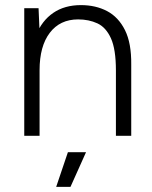

<svg xmlns="http://www.w3.org/2000/svg" viewBox="-20 -532 594 752"><path d="M75 0V-500H131L135 -408V0ZM434 0V-256H494V0ZM434 -256Q434 -339 414.5 -382Q395 -425 361.5 -440.5Q328 -456 286 -456Q215 -456 175 -403.5Q135 -351 135 -257H98Q98 -337 121 -394Q144 -451 188.5 -481.5Q233 -512 297 -512Q355 -512 399.5 -488.5Q444 -465 469.5 -414Q495 -363 494 -279V-256ZM200 200 246 64H317L256 200Z"/></svg>

Font: Figtree Light Light
Style: Regular
Weight: 300
Version: Version 2.001;gftools[0.9.30]